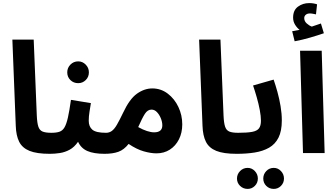

<svg xmlns="http://www.w3.org/2000/svg" viewBox="-20 -990 2175 1242"><path d="M302 5Q218 5 171 -14Q124 -33 104 -73Q84 -113 82 -176L60 -734H198L218 -243Q220 -195 228 -171Q236 -147 255.5 -139Q275 -131 312 -131Q347 -131 363.5 -112Q380 -93 380 -65Q380 -34 360 -14.5Q340 5 302 5Z M486 -452Q456 -452 435.5 -472Q415 -492 415 -522Q415 -551 435.5 -572Q456 -593 486 -593Q514 -593 534.5 -572Q555 -551 555 -522Q555 -492 534.5 -472Q514 -452 486 -452Z M303 5 313 -131Q345 -131 365 -138Q385 -145 397.5 -166.5Q410 -188 419.5 -230.5Q429 -273 439 -344L568 -323Q564 -299 559 -267.5Q554 -236 554 -209Q554 -171 577.5 -151Q601 -131 666 -131Q701 -131 717 -112Q733 -93 733 -65Q733 -34 713.5 -14.5Q694 5 657 5Q587 5 545.5 -13Q504 -31 485 -73Q461 -38 430.5 -21.5Q400 -5 367 0Q334 5 303 5Z M656 5 666 -131Q687 -131 703.5 -143Q720 -155 736.5 -183.5Q753 -212 776 -260Q818 -350 866 -384Q914 -418 965 -418Q1021 -418 1065 -384.5Q1109 -351 1134 -298Q1159 -245 1159 -186Q1159 -131 1137.5 -88.5Q1116 -46 1078.5 -22Q1041 2 992 2Q956 2 910 -11Q864 -24 812 -59Q782 -21 745.5 -8Q709 5 656 5ZM960 -281Q935 -281 917.5 -254Q900 -227 874 -168Q904 -151 930.5 -142.5Q957 -134 977 -134Q1030 -134 1030 -179Q1030 -201 1020.5 -224.5Q1011 -248 995.5 -264.5Q980 -281 960 -281Z M1510 5Q1426 5 1379 -14Q1332 -33 1312 -73Q1292 -113 1290 -176L1268 -734H1406L1426 -243Q1428 -195 1436 -171Q1444 -147 1463.5 -139Q1483 -131 1520 -131Q1555 -131 1571.5 -112Q1588 -93 1588 -65Q1588 -34 1568 -14.5Q1548 5 1510 5Z M1751 232Q1722 232 1702.5 212.5Q1683 193 1683 165Q1683 137 1702.5 116.5Q1722 96 1751 96Q1778 96 1797.5 116.5Q1817 137 1817 165Q1817 193 1797.5 212.5Q1778 232 1751 232ZM1582 232Q1553 232 1533 212.5Q1513 193 1513 165Q1513 137 1533 116.5Q1553 96 1582 96Q1609 96 1628.5 116.5Q1648 137 1648 165Q1648 193 1628.5 212.5Q1609 232 1582 232Z M1511 5 1521 -131Q1579 -131 1611 -137Q1643 -143 1655.5 -160Q1668 -177 1668 -209Q1668 -238 1660.5 -278Q1653 -318 1641 -360Q1629 -402 1617 -437L1750 -475Q1762 -441 1774.5 -396Q1787 -351 1795 -303Q1803 -255 1803 -211Q1803 -142 1781.5 -99.5Q1760 -57 1720.5 -34.5Q1681 -12 1628 -3.5Q1575 5 1511 5Z M1886 -723 1870 -788Q1899 -793 1918 -797Q1901 -810 1888.5 -830.5Q1876 -851 1876 -876Q1876 -924 1907.5 -947Q1939 -970 1980 -970Q2008 -970 2031 -962L2024 -897Q2014 -899 2004 -901Q1994 -903 1984 -903Q1968 -903 1958 -894.5Q1948 -886 1948 -873Q1948 -853 1964 -838.5Q1980 -824 1997 -818Q2029 -828 2056 -838L2075 -775Q2038 -762 1986.5 -747Q1935 -732 1886 -723Z M1940 0 1921 -662H2061L2080 0Z"/></svg>

Font: Noto Sans Arabic SemCond
Style: Bold
Weight: 700
Width: 4
Designer: Monotype Design Team, Nadine Chahine, Nizar Qandah and Khaled Hosny
Foundry: Monotype Imaging Inc.
Version: Version 2.012; ttfautohint (v1.8.4.7-5d5b)